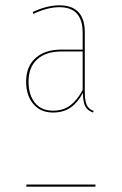

<svg xmlns="http://www.w3.org/2000/svg" viewBox="-20 -700 456 720"><path d="M290 -514V-577Q290 -673 203 -673Q158 -673 105 -648L103 -655Q156 -680 203 -680Q298 -680 298 -578V-356Q298 -323 305 -307Q312 -291 331 -284L329 -278Q308 -285 299.5 -302Q291 -319 291 -352Q272 -316 245 -297Q218 -278 179 -278Q132 -278 105 -310Q78 -342 78 -394Q78 -451 113.5 -482.5Q149 -514 210 -514ZM290 -363V-507H211Q152 -507 119.5 -477.5Q87 -448 87 -394Q87 -344 111 -314.5Q135 -285 179 -285Q218 -285 244.5 -305.5Q271 -326 290 -363ZM338 -8V0H79V-8Z"/></svg>

Font: Fira Sans Compressed Eight
Style: Regular
Weight: 100
Width: 1
Designer: bBox Type GmbH & Carrois Corporate GbR & Edenspiekermann AG
Foundry: bBox Type GmbH & Carrois Corporate GbR & Edenspiekermann AG
Version: Version 4.301